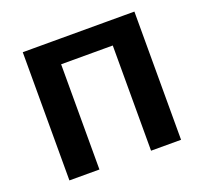

<svg xmlns="http://www.w3.org/2000/svg" viewBox="-116 -792 982 926"><g transform="rotate(-20 375.5 -329.0)"><path d="M508 0V-658H662V0ZM89 0V-658H243V0ZM137 -540V-658H613V-540Z"/></g></svg>

Font: Ysabeau ExtraBold
Style: Regular
Weight: 800
Designer: Christian Thalmann (Catharsis Fonts)
Version: Version 2.002